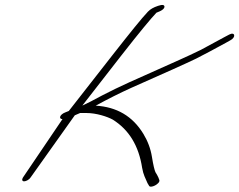

<svg xmlns="http://www.w3.org/2000/svg" viewBox="-20 -691 942 756"><path d="M100.3 8 274.5 -237C281 -240 287.6 -243 295.4 -246H320.6C359 -246 402.3 -232 424 -220C488 -180 526.3 -117 539.7 -30C544.2 -3 552.7 11 560.7 30L566.1 39C570.5 54 612.3 32 607.4 18L603.7 8C601.2 2 597 -5 592.1 -13C588.4 -21 583.4 -41 578.3 -73C573.3 -105 561.6 -136 544.5 -164C501.9 -234 439.2 -270 356.9 -275C406.5 -302 452.5 -325 496.7 -345C630 -404 714.8 -442 751.9 -460C787.8 -478 826.1 -499 868.5 -522L886.4 -532C910.3 -544 905.6 -567 882.7 -555L863.8 -545C826.9 -525 797.1 -509 771.4 -495C710.4 -465 662.6 -445 598.7 -416C533.5 -387 446.3 -349 381.8 -315C348.3 -297 323.8 -284 305.9 -276H304.7L458.9 -474C527.7 -562 574 -618 596 -641C617.6 -649 626.5 -656 627.6 -664C627.6 -672 620.3 -674 602.4 -668C584.4 -662 571.9 -655 562.4 -645C536.8 -618 491.2 -561 422.9 -474L250.9 -254L238.4 -249C213.8 -240 210.4 -222 226 -222L70.3 8C65.4 16 66.9 23 74.9 23C82.9 23 95.4 16 100.3 8Z"/></svg>

Font: MewTooHand
Style: UltimateItaWide
Weight: 400
Designer: Mew Too, Robert Jablonski
Version: Version 0.77